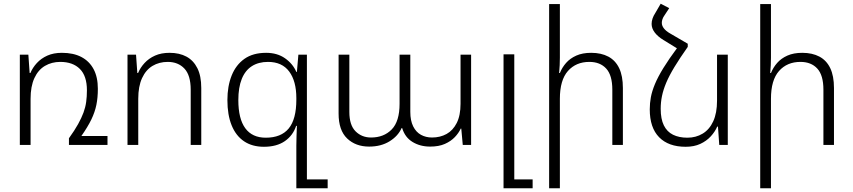

<svg xmlns="http://www.w3.org/2000/svg" viewBox="-20 -782 4603 1036"><path d="M419 -48H560V0H352V-36Q383 -79 401.5 -112.5Q420 -146 430.5 -174.5Q441 -203 445 -232Q449 -261 449 -295Q449 -372 411 -410Q373 -448 305 -448Q259 -448 222.5 -426.5Q186 -405 165.5 -360.5Q145 -316 145 -249V0H87V-487H133L140 -388H144Q156 -417 179 -442Q202 -467 235.5 -482Q269 -497 314 -497Q376 -497 419 -474.5Q462 -452 485 -409Q508 -366 508 -303Q508 -255 500 -216Q492 -177 473 -137.5Q454 -98 419 -48Z M668 0V-487H714L721 -388H725Q737 -417 760 -442Q783 -467 816.5 -482Q850 -497 895 -497Q948 -497 986 -476.5Q1024 -456 1045 -414Q1066 -372 1066 -307V0H1009V-298Q1009 -376 975 -412Q941 -448 885 -448Q839 -448 803 -426.5Q767 -405 746.5 -360.5Q726 -316 726 -249V0Z M1579 234V5Q1579 -18 1580 -47.5Q1581 -77 1582 -103H1578Q1561 -51 1517 -20.5Q1473 10 1404 10Q1341 10 1297 -19.5Q1253 -49 1230 -105.5Q1207 -162 1207 -242Q1207 -317 1230 -374.5Q1253 -432 1299 -464.5Q1345 -497 1416 -497Q1476 -497 1518 -467.5Q1560 -438 1579 -394H1582L1590 -487H1636V186H1748V234ZM1414 -39Q1497 -39 1538 -89Q1579 -139 1579 -244V-253Q1579 -344 1540.5 -396Q1502 -448 1426 -448Q1375 -448 1339 -425Q1303 -402 1284.5 -356Q1266 -310 1266 -242Q1266 -141 1303.5 -90Q1341 -39 1414 -39Z M1972 9Q1899 9 1853 -35Q1807 -79 1807 -169V-487H1865V-178Q1865 -107 1898.5 -73.5Q1932 -40 1982 -40Q2051 -40 2093.5 -83.5Q2136 -127 2136 -222V-487H2194V-178Q2194 -131 2209.5 -100Q2225 -69 2251.5 -54.5Q2278 -40 2311 -40Q2355 -40 2389.5 -59Q2424 -78 2444.5 -118.5Q2465 -159 2465 -222V-487H2522V0H2477L2469 -88H2466Q2455 -64 2434 -42Q2413 -20 2380.5 -5.5Q2348 9 2301 9Q2247 9 2206 -16Q2165 -41 2150 -91H2147Q2128 -48 2082 -19.5Q2036 9 1972 9Z M2697 234V-489H2755V186H2854V234Z M3001 -760V-471Q3001 -449 3000 -430Q2999 -411 2997 -388H3001Q3013 -418 3034.5 -442.5Q3056 -467 3089.5 -482Q3123 -497 3170 -497Q3224 -497 3262.5 -476.5Q3301 -456 3321 -414Q3341 -372 3341 -307V0H3284V-298Q3284 -376 3251 -412Q3218 -448 3160 -448Q3088 -448 3044.5 -399Q3001 -350 3001 -249V234H2943V-760Z M3635 -525 3691 -546V-529Q3648 -468 3619.5 -421Q3591 -374 3575 -336Q3559 -298 3552 -264Q3545 -230 3545 -195Q3545 -140 3562 -105.5Q3579 -71 3611.5 -55Q3644 -39 3689 -39Q3735 -39 3771.5 -61Q3808 -83 3828.5 -127.5Q3849 -172 3849 -239V-487H3907V0H3861L3854 -99H3850Q3838 -71 3815 -46Q3792 -21 3758.5 -5.5Q3725 10 3680 10Q3587 10 3536.5 -41.5Q3486 -93 3486 -192Q3486 -225 3492 -257.5Q3498 -290 3514 -328.5Q3530 -367 3559.5 -415Q3589 -463 3635 -525ZM3691 -546 3635 -520 3560 -566Q3529 -585 3512.5 -607Q3496 -629 3496 -653Q3496 -667 3501 -682Q3506 -697 3516 -712L3545 -762L3591 -738L3566 -700Q3558 -689 3554.5 -678.5Q3551 -668 3551 -659Q3551 -643 3562.5 -628.5Q3574 -614 3595 -602Z M4140 -760V-471Q4140 -449 4139 -430Q4138 -411 4136 -388H4140Q4152 -418 4173.5 -442.5Q4195 -467 4228.5 -482Q4262 -497 4309 -497Q4363 -497 4401.5 -476.5Q4440 -456 4460 -414Q4480 -372 4480 -307V0H4423V-298Q4423 -376 4390 -412Q4357 -448 4299 -448Q4227 -448 4183.5 -399Q4140 -350 4140 -249V234H4082V-760Z"/></svg>

Font: Noto Sans Armenian Light
Style: Regular
Weight: 300
Designer: Monotype Design Team
Foundry: Monotype Imaging Inc.
Version: Version 2.007